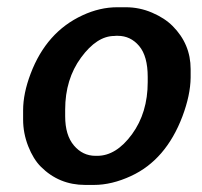

<svg xmlns="http://www.w3.org/2000/svg" viewBox="-20 -506 564 535"><path d="M161.6 -200.7V-182.1Q161.6 -129.4 186 -100.6Q210.4 -71.8 246.1 -71.8H251Q303.7 -71.8 347.7 -131.8Q391.6 -191.9 391.6 -277.3V-291.5Q391.6 -349.6 367.7 -377.9Q343.8 -406.2 308.1 -406.2H303.2L298.8 -405.8Q250 -405.8 205.8 -345.5Q161.6 -285.2 161.6 -200.7ZM241.7 9.3H217.3Q144.5 9.3 93.8 -41.5Q72.8 -62.5 58.6 -98.6Q44.4 -134.8 44.4 -172.9V-196.8Q44.4 -197.8 44.4 -198.7Q44.4 -245.6 65.4 -300.8Q109.4 -417 210 -463.4Q258.3 -485.8 306.6 -485.8H330.6Q368.7 -485.8 403.8 -470.7Q439 -455.6 460.9 -433.6Q511.2 -383.3 511.2 -313.5V-290Q510.7 -241.2 488.3 -181.6Q442.4 -60.5 345.2 -15.6Q291.5 9.3 241.7 9.3Z"/></svg>

Font: Averia Libre
Style: Bold Italic
Weight: 700
Italic angle: -6.90001°
Version: Version 1.002